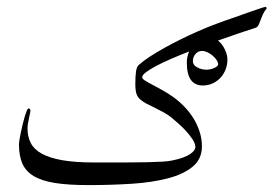

<svg xmlns="http://www.w3.org/2000/svg" viewBox="-20 -473 797 559"><path d="M642.1 -299.8Q642.1 -284.2 636.7 -270.5Q631.3 -256.8 621.8 -246.6Q612.3 -236.3 599.1 -230.2Q585.9 -224.1 570.3 -224.1Q547.9 -224.1 535.9 -240.2Q523.9 -256.3 523.9 -291Q523.9 -308.1 530.8 -323.2Q503.4 -312.5 478.5 -301.8Q453.6 -291 434.8 -281Q416 -271 405 -262.7Q394 -254.4 394 -248Q394 -243.7 402.1 -238.5Q410.2 -233.4 423.1 -226.6Q436 -219.7 452.4 -210.7Q468.8 -201.7 485.8 -189.5Q502 -177.7 516.8 -162.4Q531.7 -147 543 -128.9Q554.2 -110.8 561 -90.1Q567.9 -69.3 567.9 -46.9Q567.9 -10.3 541.3 12Q514.6 34.2 469.2 46.1Q423.8 58.1 364 62Q304.2 65.9 237.8 65.9Q179.2 65.9 140.4 59.8Q101.6 53.7 78.1 39.6Q54.7 25.4 44.9 2.7Q35.2 -20 35.2 -53.2Q35.2 -56.6 36.6 -65.9Q38.1 -75.2 40.5 -86.7Q43 -98.1 45.9 -110.6Q48.8 -123 52 -133.5Q55.2 -144 57.9 -150.6Q60.5 -157.2 63 -157.2Q65.4 -157.2 67.1 -155.3Q68.8 -153.3 68.8 -150.9Q68.8 -148.9 67.4 -143.1Q65.9 -137.2 64.5 -129.6Q63 -122.1 61.5 -113.8Q60.1 -105.5 60.1 -99.1Q60.1 -75.2 69.6 -56.6Q79.1 -38.1 101.6 -25.6Q124 -13.2 161.1 -6.6Q198.2 0 252.9 0Q305.7 0 344 0Q382.3 0 409.2 -0.7Q436 -1.5 453.4 -2.4Q470.7 -3.4 481.9 -5.9Q501 -9.8 513.7 -14.6Q526.4 -19.5 534.2 -24.9Q542 -30.3 545.4 -35.4Q548.8 -40.5 548.8 -44.9Q548.8 -54.2 541.3 -66.2Q533.7 -78.1 522.9 -90.1Q512.2 -102.1 500 -112.8Q487.8 -123.5 479 -130.9Q468.8 -139.2 455.8 -146.2Q442.9 -153.3 430.4 -159.4Q418 -165.5 407.2 -170.9Q396.5 -176.3 391.1 -181.2Q381.3 -188.5 377.7 -198.7Q374 -209 374 -229Q374 -251 376 -264.6Q377.9 -278.3 383.8 -283.7Q397.5 -295.9 417 -308.6Q436.5 -321.3 459 -333.7Q481.4 -346.2 505.6 -358.2Q529.8 -370.1 553 -380.4Q576.2 -390.6 596.7 -398.7Q617.2 -406.7 632.8 -412.1Q639.2 -414.1 650.1 -418Q661.1 -421.9 674.1 -426.5Q687 -431.2 700.4 -435.8Q713.9 -440.4 725.1 -444.3Q736.3 -448.2 743.9 -450.7Q751.5 -453.1 752.9 -453.1Q754.4 -453.1 754.9 -451.9Q755.4 -450.7 756.8 -449.2Q749 -439.5 744.9 -430.2Q740.7 -420.9 738 -413.1Q735.4 -405.3 732.4 -399.7Q729.5 -394 724.1 -392.1Q705.6 -386.2 676.8 -376.5Q647.9 -366.7 614.7 -355Q627 -345.2 634.5 -329.3Q642.1 -313.5 642.1 -299.8ZM615.2 -285.6Q615.2 -291.5 610.6 -298.3Q606 -305.2 599.1 -311Q592.3 -316.9 584 -320.8Q575.7 -324.7 568.4 -324.7Q556.2 -324.7 548.8 -315.4Q541.5 -306.2 541.5 -295.4Q541.5 -283.7 554 -276.9Q566.4 -270 581.5 -270Q585.9 -270 591.8 -271.2Q597.7 -272.5 602.8 -274.7Q607.9 -276.9 611.6 -279.8Q615.2 -282.7 615.2 -285.6Z"/></svg>

Font: Scheherazade
Style: Regular
Weight: 400
Designer: SIL International
Foundry: SIL International
Version: Version 2.100 (build 932/914)